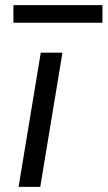

<svg xmlns="http://www.w3.org/2000/svg" viewBox="-20 -724 417 744"><path d="M52 0 138 -520H222L136 0ZM32 -636V-704H377V-636Z"/></svg>

Font: Iosevka Aile
Style: Italic
Weight: 400
Italic angle: -9°
Designer: Belleve Invis
Foundry: Belleve Invis
Version: Version 28.0.1; ttfautohint (v1.8.4)